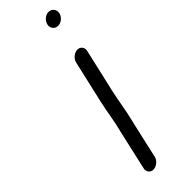

<svg xmlns="http://www.w3.org/2000/svg" viewBox="-253 -681 771 771"><g transform="rotate(-45 132.0 -296.0)"><path d="M171 -448 129 -265C118 -217 113 -171 100 -123L62 45C58 62 69 77 86 77C103 77 122 62 126 45L154 -79L164 -122C176 -168 182 -218 193 -265L235 -448C239 -465 228 -480 211 -480C194 -480 175 -465 171 -448ZM197 -636C193 -617 206 -602 224 -602C241 -602 259 -616 263 -634C267 -653 254 -669 236 -669C218 -669 201 -654 197 -636Z"/></g></svg>

Font: Electronic
Style: SeBdIt
Weight: 600
Version: Version 1.011